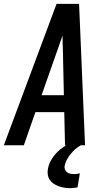

<svg xmlns="http://www.w3.org/2000/svg" viewBox="-37 -755 557 998"><path d="M-17 0 257 -735H374L380 -595L405 0H301L297 -172H147L87 0ZM179 -260H295L290 -490Q289 -510 288.5 -530Q288 -550 288 -570Q281 -550 274 -530Q267 -510 260 -490ZM327 223Q312 223 297 220.5Q282 218 268 213Q254 208 242 200Q230 192 222 180.5Q214 169 211.5 153.5Q209 138 212 123Q217 94 235 67Q253 40 277.5 20.5Q302 1 331 -12.5Q360 -26 389 -32L384 0Q368 8 354.5 20Q341 32 330 46Q319 60 310.5 75Q302 90 299 107Q297 117 300.5 126Q304 135 311.5 140.5Q319 146 328.5 148Q338 150 348 150Q355 150 362.5 149Q370 148 378 146L366 219Q356 221 346.5 222Q337 223 327 223Z"/></svg>

Font: Iosevka SS04 Semibold Oblique
Style: Regular
Weight: 600
Italic angle: -9°
Monospace: yes
Designer: Belleve Invis
Foundry: Belleve Invis
Version: Version 19.0.0; ttfautohint (v1.8.4)